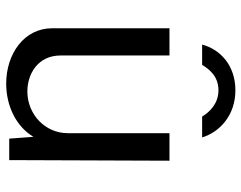

<svg xmlns="http://www.w3.org/2000/svg" viewBox="-102 -686 798 635"><g transform="rotate(90 297.5 -369.0)"><path d="M435 -638C418 -694 364 -748 279 -748C198 -748 144 -699 128 -638H195C208 -659 231 -692 279 -692C323 -692 351 -663 366 -638ZM283 -60C226 -60 164 -94 164 -170V-530H74V-142C74 -49 159 10 257 10C331 10 399 -23 433 -80L439 0H510L512 -530H421V-194C421 -118 358 -60 283 -60Z"/></g></svg>

Font: 18Franklin
Style: Regular
Weight: 400
Designer: Pablo Impallari, Rodrigo Fuenzalida (Modified by Dan O. Williams)
Version: Version 0.025;PS 000.025;hotconv 1.0.88;makeotf.lib2.5.64775